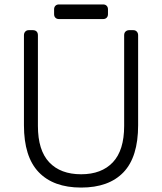

<svg xmlns="http://www.w3.org/2000/svg" viewBox="-20 -836 731 866"><path d="M346 10Q221 10 154.5 -59.5Q88 -129 88 -271V-677Q88 -687 94 -693.5Q100 -700 110 -700H128Q139 -700 145 -694Q151 -688 151 -677V-268Q151 -158 202 -104Q253 -50 346 -50Q438 -50 489 -104Q540 -158 540 -268V-677Q540 -688 546.5 -694Q553 -700 563 -700H581Q591 -700 597 -693.5Q603 -687 603 -677V-271Q603 -128 537 -59Q471 10 346 10ZM246 -750Q236 -750 230 -756Q224 -762 224 -772V-794Q224 -804 230 -810Q236 -816 246 -816H445Q455 -816 461 -810Q467 -804 467 -794V-772Q467 -762 461 -756Q455 -750 445 -750Z"/></svg>

Font: Rubik AZ
Style: Regular
Weight: 300
Designer: Hubert and Fischer
Foundry: Hubert & Fischer
Version: Version 2.000